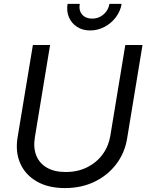

<svg xmlns="http://www.w3.org/2000/svg" viewBox="-20 -960 756 992"><path d="M315.9 11.7Q229 11.7 169.7 -22.7Q110.4 -57.1 84.5 -116.2Q58.6 -175.3 70.8 -250L149.9 -727.5H238.8L160.2 -251Q151.4 -197.8 167.2 -157.2Q183.1 -116.7 221.9 -94Q260.7 -71.3 319.3 -71.3Q381.3 -71.3 429.9 -95.5Q478.5 -119.6 509.8 -161.9Q541 -204.1 549.8 -257.3L627.4 -727.5H716.3L636.7 -244.1Q624.5 -169.4 580.3 -111.6Q536.1 -53.7 468.3 -21Q400.4 11.7 315.9 11.7ZM445.3 -802.7Q406.2 -802.7 377.9 -821.3Q349.6 -839.8 336.2 -870.8Q322.8 -901.9 329.1 -939.9H392.1Q386.2 -906.2 404.3 -885Q422.4 -863.8 456.1 -863.8Q478.5 -863.8 497.3 -873.5Q516.1 -883.3 528.8 -900.4Q541.5 -917.5 545.4 -939.9H608.4Q602.1 -901.9 578.4 -870.6Q554.7 -839.4 519.8 -821Q484.9 -802.7 445.3 -802.7Z"/></svg>

Font: Inter 28pt
Style: Italic
Weight: 400
Italic angle: -9.3988°
Designer: Rasmus Andersson
Foundry: rsms
Version: Version 4.001;git-66647c0bb